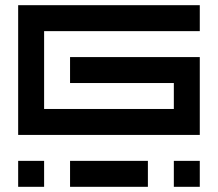

<svg xmlns="http://www.w3.org/2000/svg" viewBox="-20 -720 840 740"><path d="M150 -600H750V-700H50V-200H750V-500H250V-400H650V-300H150ZM150 0V-100H50V0ZM550 0V-100H250V0ZM750 0V-100H650V0Z"/></svg>

Font: Mourier
Style: Regular
Weight: 400
Designer: Eric Mourier
Foundry: Velvetyne Type Foundry
Version: Version 2.000;hotconv 1.0.109;makeotfexe 2.5.65596